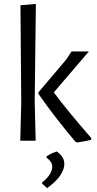

<svg xmlns="http://www.w3.org/2000/svg" viewBox="-20 -722 496 985"><path d="M163 0 158 -201 164 -702 85 -695 89 -195 84 0ZM448 -14C366 -108 302 -186 256 -248L436 -458H347L320 -417L177 -248V-241C233 -160.3 296.3 -78.3 367 5L377 9C413.7 3 437.3 -1.7 448 -5ZM310 118C310 94 297 73 271 55C252.3 61 235 69.3 219 80V87C238.3 101 248 116 248 132C248 159.3 230.7 186.7 196 214V220L222 243C280.7 200.3 310 158.7 310 118Z"/></svg>

Font: Alegreya Sans
Style: Regular
Weight: 400
Designer: Juan Pablo del Peral
Foundry: Huerta Tipografica
Version: Version 1.000;PS 001.000;hotconv 1.0.70;makeotf.lib2.5.58329